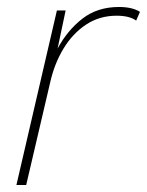

<svg xmlns="http://www.w3.org/2000/svg" viewBox="-20 -530 421 550"><path d="M27 0 143 -500H168L145 -391Q173 -443 216 -476.5Q259 -510 321 -510Q359 -510 381 -496L370 -471Q351 -485 314 -485Q265 -485 226.5 -459.5Q188 -434 162 -391Q136 -348 124 -295L55 0Z"/></svg>

Font: Work Sans ExtraLight
Style: Italic
Weight: 200
Italic angle: -13°
Designer: Wei Huang
Foundry: Wei Huang
Version: Version 2.012; ttfautohint (v1.8.3)